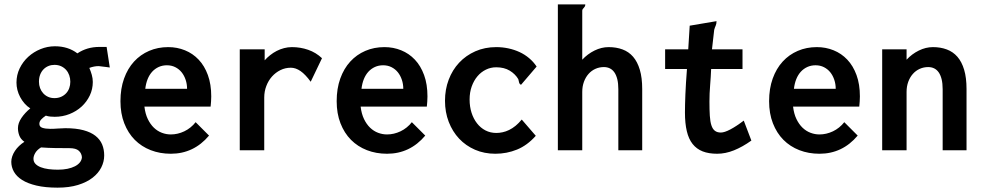

<svg xmlns="http://www.w3.org/2000/svg" viewBox="-20 -695 4540 888"><path d="M231.9 -395Q216.8 -395 203.9 -389.6Q190.9 -384.3 181.2 -374.3Q171.4 -364.3 165.8 -349.9Q160.2 -335.4 160.2 -316.9Q160.2 -301.3 165.3 -287.6Q170.4 -273.9 179.7 -263.7Q189 -253.4 202.1 -247.3Q215.3 -241.2 231.9 -241.2Q249 -241.2 262.7 -247.3Q276.4 -253.4 285.9 -263.7Q295.4 -273.9 300.3 -287.6Q305.2 -301.3 305.2 -316.9Q305.2 -332.5 300.3 -346.7Q295.4 -360.8 285.9 -371.6Q276.4 -382.3 262.7 -388.7Q249 -395 231.9 -395ZM233.9 -481Q294.9 -481 337.9 -448.2Q359.9 -462.9 385.3 -470.5Q410.6 -478 440.9 -478H473.1L487.8 -382.8Q478.5 -384.3 469.5 -385.3Q460.4 -386.2 453.4 -387.2Q446.3 -388.2 441.4 -388.7Q436.5 -389.2 436 -389.2Q415 -389.2 393.1 -380.9Q399.9 -365.2 404.5 -348.9Q409.2 -332.5 409.2 -315.9Q409.2 -282.7 395.3 -253.4Q381.3 -224.1 357.4 -202.1Q333.5 -180.2 301.5 -167.5Q269.5 -154.8 232.9 -154.8Q223.1 -154.8 212.9 -155.8Q202.6 -156.7 191.9 -160.2Q178.2 -150.9 170.2 -142.1Q162.1 -133.3 162.1 -122.1Q162.1 -108.4 176.3 -103.8Q190.4 -99.1 212.9 -99.1Q230 -99.1 248.5 -100.6Q267.1 -102.1 282.2 -102.1Q331.5 -102.1 366 -92.8Q400.4 -83.5 421.6 -66.7Q442.9 -49.8 452.4 -26.9Q461.9 -3.9 461.9 23.9Q461.9 52.7 448.5 79.3Q435.1 106 408.2 127Q381.3 147.9 340.8 160.4Q300.3 172.9 246.1 172.9Q189.5 172.9 148.9 163.3Q108.4 153.8 82.5 137.5Q56.6 121.1 44.4 99.4Q32.2 77.6 32.2 53.2Q32.2 41 36.6 28.1Q41 15.1 49.1 2.9Q57.1 -9.3 68.4 -20Q79.6 -30.8 92.8 -39.1Q75.7 -51.3 69.3 -68.1Q63 -85 63 -102.1Q63 -125.5 79.1 -149.4Q95.2 -173.3 120.1 -193.8Q105 -203.1 93.3 -216.8Q81.5 -230.5 73.2 -246.1Q64.9 -261.7 60.5 -278.8Q56.2 -295.9 56.2 -313Q56.2 -348.1 71 -378.9Q85.9 -409.7 110.8 -432.4Q135.7 -455.1 167.7 -468Q199.7 -481 233.9 -481ZM300.8 -9.8Q264.6 -9.8 233.9 -10.3Q203.1 -10.7 169.9 -13.2Q151.9 -2.4 143.3 12Q134.8 26.4 134.8 39.1Q134.8 53.2 143.8 62.7Q152.8 72.3 168.5 78.4Q184.1 84.5 204.6 87.2Q225.1 89.8 248 89.8Q272 89.8 292 85.7Q312 81.5 326.7 74Q341.3 66.4 349.6 55.9Q357.9 45.4 358.9 32.2Q357.4 13.7 344.2 2Q331.1 -9.8 300.8 -9.8Z M757.8 -477.1Q799.3 -477.1 835.4 -462.4Q871.6 -447.8 898.7 -419.2Q925.8 -390.6 941.4 -347.9Q957 -305.2 957 -249Q957 -236.8 956.1 -225.1Q955.1 -213.4 954.1 -202.1H647.9Q651.9 -168.5 663.6 -144.3Q675.3 -120.1 691.9 -104.2Q708.5 -88.4 728.8 -80.8Q749 -73.2 770 -73.2Q801.8 -73.2 832.3 -87.6Q862.8 -102.1 884.8 -129.9L946.8 -67.9Q876 16.1 770 16.1Q719.7 16.1 677 -0.5Q634.3 -17.1 603.3 -48.3Q572.3 -79.6 554.7 -124.8Q537.1 -169.9 537.1 -227.1Q537.1 -285.2 553.7 -331.5Q570.3 -377.9 599.9 -410.2Q629.4 -442.4 669.7 -459.7Q710 -477.1 757.8 -477.1ZM845.2 -284.2Q845.2 -306.2 838.6 -325.9Q832 -345.7 820.1 -360.6Q808.1 -375.5 790.8 -384.3Q773.4 -393.1 752 -393.1Q731.4 -393.1 714.1 -385.3Q696.8 -377.4 683.8 -363.3Q670.9 -349.1 662.8 -329.1Q654.8 -309.1 651.9 -284.2Z M1088.9 -466.8H1204.1V-416Q1215.3 -428.7 1229.5 -439.9Q1243.7 -451.2 1259.8 -459.5Q1275.9 -467.8 1293.7 -472.4Q1311.5 -477.1 1330.1 -477.1Q1369.6 -477.1 1405.5 -464.6Q1441.4 -452.1 1469.2 -425.8L1417 -316.9Q1392.6 -350.6 1370.1 -366.2Q1347.7 -381.8 1325.2 -381.8Q1299.3 -381.8 1277.1 -370.8Q1254.9 -359.9 1238 -341.1Q1221.2 -322.3 1211.7 -297.1Q1202.1 -272 1202.1 -244.1V0H1088.9Z M1757.8 -477.1Q1799.3 -477.1 1835.4 -462.4Q1871.6 -447.8 1898.7 -419.2Q1925.8 -390.6 1941.4 -347.9Q1957 -305.2 1957 -249Q1957 -236.8 1956.1 -225.1Q1955.1 -213.4 1954.1 -202.1H1647.9Q1651.9 -168.5 1663.6 -144.3Q1675.3 -120.1 1691.9 -104.2Q1708.5 -88.4 1728.8 -80.8Q1749 -73.2 1770 -73.2Q1801.8 -73.2 1832.3 -87.6Q1862.8 -102.1 1884.8 -129.9L1946.8 -67.9Q1876 16.1 1770 16.1Q1719.7 16.1 1677 -0.5Q1634.3 -17.1 1603.3 -48.3Q1572.3 -79.6 1554.7 -124.8Q1537.1 -169.9 1537.1 -227.1Q1537.1 -285.2 1553.7 -331.5Q1570.3 -377.9 1599.9 -410.2Q1629.4 -442.4 1669.7 -459.7Q1710 -477.1 1757.8 -477.1ZM1845.2 -284.2Q1845.2 -306.2 1838.6 -325.9Q1832 -345.7 1820.1 -360.6Q1808.1 -375.5 1790.8 -384.3Q1773.4 -393.1 1752 -393.1Q1731.4 -393.1 1714.1 -385.3Q1696.8 -377.4 1683.8 -363.3Q1670.9 -349.1 1662.8 -329.1Q1654.8 -309.1 1651.9 -284.2Z M2390.1 -303.2Q2385.7 -304.2 2383.8 -306.9Q2381.8 -309.6 2380.9 -313Q2379.9 -316.4 2379.2 -320.6Q2378.4 -324.7 2377 -329.1Q2363.3 -352.5 2337.6 -368.2Q2312 -383.8 2274.9 -383.8Q2249.5 -383.8 2227.1 -372.8Q2204.6 -361.8 2188 -342Q2171.4 -322.3 2161.6 -294.9Q2151.9 -267.6 2151.9 -234.9Q2151.9 -201.7 2160.9 -173.6Q2169.9 -145.5 2186.3 -124.5Q2202.6 -103.5 2225.3 -91.8Q2248 -80.1 2275.9 -80.1Q2289.6 -80.1 2304.4 -83.3Q2319.3 -86.4 2334.5 -93.8Q2349.6 -101.1 2364.3 -113Q2378.9 -125 2393.1 -142.1L2458 -66.9Q2418.5 -22.5 2371.1 -3.2Q2323.7 16.1 2271 16.1Q2219.7 16.1 2177 -2.4Q2134.3 -21 2103.5 -53.7Q2072.8 -86.4 2055.4 -131.3Q2038.1 -176.3 2038.1 -229Q2038.1 -281.2 2055.2 -326.4Q2072.3 -371.6 2103.5 -405Q2134.8 -438.5 2178.5 -457.8Q2222.2 -477.1 2274.9 -477.1Q2304.2 -477.1 2331.5 -471.2Q2358.9 -465.3 2383.1 -454.1Q2407.2 -442.9 2427.2 -426Q2447.3 -409.2 2461.9 -387.2Z M2560.1 0V-674.8H2687Q2687 -668.9 2685.1 -665.5Q2683.1 -662.1 2680.7 -659.4Q2678.2 -656.7 2675.8 -653.8Q2673.3 -650.9 2672.9 -646V-418.9Q2697.3 -445.3 2729.5 -461.2Q2761.7 -477.1 2794.9 -477.1Q2830.6 -477.1 2859.4 -466.3Q2888.2 -455.6 2908.2 -432.4Q2928.2 -409.2 2939.2 -372.3Q2950.2 -335.4 2950.2 -283.2V0H2839.8V-282.2Q2839.8 -309.1 2835 -328.6Q2830.1 -348.1 2821.3 -360.6Q2812.5 -373 2800.3 -378.9Q2788.1 -384.8 2772.9 -384.8Q2752 -384.8 2733.6 -376.5Q2715.3 -368.2 2701.9 -353Q2688.5 -337.9 2680.7 -316.7Q2672.9 -295.4 2672.9 -270V0Z M3169.9 -576.2 3293.9 -597.2Q3293.9 -584.5 3290 -576.2Q3286.1 -567.9 3283.2 -557.1L3272.9 -466.8H3414.1V-376H3269Q3267.6 -339.8 3264.4 -301.3Q3261.2 -262.7 3261.2 -225.1Q3261.2 -187 3262.9 -159.7Q3264.6 -132.3 3270.3 -115.2Q3275.9 -98.1 3286.4 -90.1Q3296.9 -82 3314 -82Q3330.6 -82 3357.9 -96.4Q3385.3 -110.8 3419.9 -137.2L3455.1 -44.9Q3414.1 -15.6 3374.8 0.2Q3335.4 16.1 3296.9 16.1Q3257.8 16.1 3229.7 5.1Q3201.7 -5.9 3183.3 -29.1Q3165 -52.2 3156.5 -88.4Q3147.9 -124.5 3147.9 -174.8Q3147.9 -208.5 3149.9 -258.1Q3151.9 -307.6 3157.2 -376H3056.2V-466.8H3163.1Z M3757.8 -477.1Q3799.3 -477.1 3835.4 -462.4Q3871.6 -447.8 3898.7 -419.2Q3925.8 -390.6 3941.4 -347.9Q3957 -305.2 3957 -249Q3957 -236.8 3956.1 -225.1Q3955.1 -213.4 3954.1 -202.1H3647.9Q3651.9 -168.5 3663.6 -144.3Q3675.3 -120.1 3691.9 -104.2Q3708.5 -88.4 3728.8 -80.8Q3749 -73.2 3770 -73.2Q3801.8 -73.2 3832.3 -87.6Q3862.8 -102.1 3884.8 -129.9L3946.8 -67.9Q3876 16.1 3770 16.1Q3719.7 16.1 3677 -0.5Q3634.3 -17.1 3603.3 -48.3Q3572.3 -79.6 3554.7 -124.8Q3537.1 -169.9 3537.1 -227.1Q3537.1 -285.2 3553.7 -331.5Q3570.3 -377.9 3599.9 -410.2Q3629.4 -442.4 3669.7 -459.7Q3710 -477.1 3757.8 -477.1ZM3845.2 -284.2Q3845.2 -306.2 3838.6 -325.9Q3832 -345.7 3820.1 -360.6Q3808.1 -375.5 3790.8 -384.3Q3773.4 -393.1 3752 -393.1Q3731.4 -393.1 3714.1 -385.3Q3696.8 -377.4 3683.8 -363.3Q3670.9 -349.1 3662.8 -329.1Q3654.8 -309.1 3651.9 -284.2Z M4060.1 0V-466.8H4172.9V-418.9Q4197.3 -445.3 4229.5 -461.2Q4261.7 -477.1 4294.9 -477.1Q4330.1 -477.1 4358.9 -466.3Q4387.7 -455.6 4408 -432.4Q4428.2 -409.2 4439.2 -372.3Q4450.2 -335.4 4450.2 -283.2V0H4339.8V-282.2Q4339.8 -309.1 4335 -328.6Q4330.1 -348.1 4321.3 -360.6Q4312.5 -373 4300.3 -378.9Q4288.1 -384.8 4272.9 -384.8Q4252 -384.8 4233.6 -376.5Q4215.3 -368.2 4201.9 -353Q4188.5 -337.9 4180.7 -316.7Q4172.9 -295.4 4172.9 -270V0Z"/></svg>

Font: InconsolataGo
Style: Bold
Weight: 700
Designer: Raph Levien, Kirill Tkachev(cyreal.org)
Foundry: Raph Levien, Kirill Tkachev(cyreal.org)
Version: Version 1.015; ttfautohint (v0.92) -l 8 -r 50 -G 200 -x 14 -